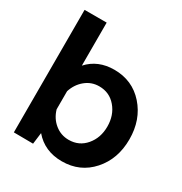

<svg xmlns="http://www.w3.org/2000/svg" viewBox="-175 -882 967 1018"><g transform="rotate(30 308.5 -373.0)"><path d="M346.2 -555.2Q457 -555.2 528.1 -475.1Q599.1 -395 599.1 -274.9Q599.1 -154.8 528.1 -75Q457 4.9 346.2 4.9Q240.2 4.9 176.8 -69.8L168 0L49.8 -1V-751H185.1V-487.8Q246.1 -555.2 346.2 -555.2ZM320.8 -111.8Q383.8 -111.8 423.8 -158.9Q463.9 -206.1 463.9 -274.9Q463.9 -344.7 423.8 -391.8Q383.8 -439 320.8 -439Q272.9 -439 236.6 -408.9Q200.2 -378.9 185.1 -331.1V-220.2Q199.2 -171.4 236.1 -141.6Q272.9 -111.8 320.8 -111.8Z"/></g></svg>

Font: Oakes Grotesk
Style: SemiBold
Weight: 600
Designer: Samuel Oakes
Foundry: Samuel Oakes
Version: Version 1.0 | wf-rip DC20170320